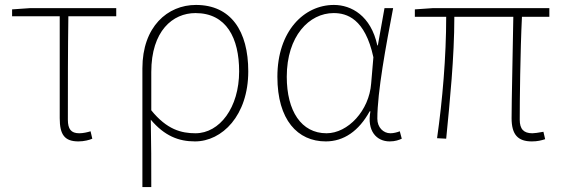

<svg xmlns="http://www.w3.org/2000/svg" viewBox="-20 -560 2275 778"><path d="M298 13C321 13 343 7 354 2L347 -28C334 -24 317 -20 301 -20C268 -20 255 -37 255 -75C255 -215 255 -353 257 -494H451V-527H101L29 -522V-494H222V-81C222 -14 242 13 298 13Z M557 198H593C593 92 593 31 591 -75C647 -9 704 13 770 13C880 13 986 -92 986 -271C986 -434 916 -540 774 -540C659 -540 557 -452 557 -283ZM772 -20C715 -20 656 -35 593 -113V-268C593 -435 680 -507 772 -507C898 -507 949 -405 949 -271C949 -124 870 -20 772 -20Z M1300 13C1373 13 1434 -29 1478 -109H1481C1466 -29 1506 13 1559 13C1582 13 1597 7 1608 2L1600 -28C1590 -24 1575 -20 1562 -20C1533 -20 1509 -44 1509 -79C1509 -188 1544 -375 1573 -527H1538L1511 -376H1509C1483 -496 1404 -540 1333 -540C1212 -540 1104 -434 1104 -249C1104 -74 1186 13 1300 13ZM1303 -20C1201 -20 1142 -110 1142 -249C1142 -414 1233 -507 1332 -507C1385 -507 1459 -485 1493 -328L1484 -222C1476 -112 1390 -20 1303 -20Z M2135 13C2158 13 2173 9 2189 4L2182 -26C2159 -22 2146 -20 2137 -20C2102 -20 2086 -37 2086 -75C2086 -146 2088 -351 2095 -492H2206V-527H1733L1661 -522V-492H1788C1788 -330 1773 -154 1751 0L1788 2C1803 -152 1821 -327 1821 -492H2060C2058 -355 2053 -153 2053 -81C2053 -14 2079 13 2135 13Z"/></svg>

Font: Noto Sans CJK Thin
Style: Regular
Weight: 100
Designer: Ryoko NISHIZUKA (kana & ideographs); Paul D. Hunt (Latin, Greek & Cyrillic); Wenlong ZHANG (bopomofo); Sandoll Communica
Foundry: Adobe Systems Incorporated
Version: Version 1.000;PS 1;hotconv 1.0.78;makeotf.lib2.5.61930